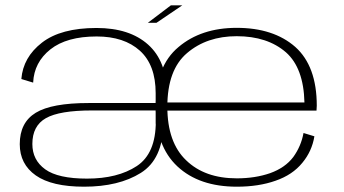

<svg xmlns="http://www.w3.org/2000/svg" viewBox="-20 -699 1296 724"><path d="M608.5 -227.5V-349Q608.5 -468 538.5 -530.8Q468.5 -593.5 344 -593.5Q209.5 -593.5 138.2 -538.2Q67 -483 60.5 -401L105 -387.5Q108.5 -464 170 -512.8Q231.5 -561.5 344.5 -561.5Q448 -561.5 507.5 -507.8Q567 -454 567 -347.5V-232.5L572 -221.5ZM297 5Q428 5 511 -47Q594 -99 596 -231.5L567.5 -241Q567.5 -120 495.8 -72.8Q424 -25.5 308 -25.5Q199 -25.5 150.5 -60.5Q102 -95.5 102 -156Q102 -224.5 153.2 -253.5Q204.5 -282.5 326.5 -282.5Q424.5 -282.5 571 -282.5V-310.5Q421.5 -310.5 314.5 -310.5Q175 -310.5 114.8 -273.8Q54.5 -237 54.5 -155.5Q54.5 -80 115 -37.5Q175.5 5 297 5ZM873 5V-26.5Q752 -26.5 682 -94.5Q611 -162 611 -296.5Q611 -436 685.5 -499Q760 -562.5 872.5 -562.5Q988.5 -562.5 1058.5 -501.5Q1125 -442.5 1128 -312.5H603V-282H1173.5Q1174.5 -291 1174.5 -300.5Q1174.5 -449.5 1093.5 -522Q1011.5 -594 872.5 -594Q738.5 -594 653 -521.5Q566.5 -449.5 566.5 -297Q566.5 -148.5 649 -71.5Q731 5 873 5ZM873 -26.5V5Q955.5 5 1019 -17.5Q1083 -39.5 1120 -85Q1156.5 -129 1165.5 -185L1124.5 -197.5Q1115.5 -148 1086 -107Q1055.5 -66.5 998.5 -46Q942 -26.5 873 -26.5ZM537.5 -613H570L667.5 -679H624.5Z"/></svg>

Font: Anybody Expanded ExtraLight
Style: Regular
Weight: 250
Width: 7
Version: Version 1.113;gftools[0.9.25]